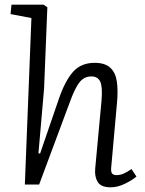

<svg xmlns="http://www.w3.org/2000/svg" viewBox="-20 -787 617 819"><path d="M562 -34Q545 -19 513.5 -3.5Q482 12 452 12Q411 12 397 -10.5Q383 -33 386 -67L413 -357Q418 -417 407.5 -439Q397 -461 370 -461Q347 -461 331.5 -448.5Q316 -436 302 -408.5Q288 -381 271 -333L147 0H86L114 -710L25 -727L29 -767H166L182 -756L168 -409L144 -133L151 -132L232 -368Q258 -443 292 -481Q326 -519 384 -519Q428 -519 450.5 -498Q473 -477 478.5 -439Q484 -401 479 -348L455 -80Q452 -57 457 -48.5Q462 -40 478 -40Q493 -40 508.5 -47Q524 -54 541 -66Z"/></svg>

Font: Literata 12pt Light
Style: Italic
Weight: 300
Italic angle: -2°
Designer: Latin by Veronika Burian and Jose Scaglione. Greek by Irene Vlachou. Cyrillic by Vera Evstafieva
Foundry: TypeTogether
Version: Version 3.002